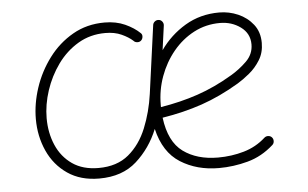

<svg xmlns="http://www.w3.org/2000/svg" viewBox="-42 -568 1025 640"><g transform="rotate(-5 470.0 -247.5)"><path d="M266.6 -24.9Q328.6 -24.9 367.7 -57.6Q406.7 -90.3 428.2 -143.3Q449.7 -196.3 458 -255.9L489.3 -483.9Q490.2 -490.7 496.1 -495.4Q502 -500 509.3 -499Q516.1 -498.5 520.8 -492.4Q525.4 -486.3 524.4 -479L513.2 -397.5Q546.9 -445.8 597.7 -476.1Q648.4 -506.3 711.9 -506.3Q744.6 -506.3 774.9 -493.2Q805.2 -480 825 -454.8Q844.7 -429.7 844.7 -393.1Q844.7 -360.4 829.3 -335.7Q814 -311 792.5 -293.5Q771 -275.9 752.9 -265.1Q689 -227.1 627 -205.8Q564.9 -184.6 493.7 -173.3Q503.9 -92.3 550 -58.6Q596.2 -24.9 666.5 -24.9Q711.9 -24.9 753.2 -36.9Q794.4 -48.8 825.7 -77.1Q831.1 -82 838.6 -81.8Q846.2 -81.5 851.1 -76.2Q856 -70.8 855.7 -63.2Q855.5 -55.7 850.1 -50.8Q811 -15.6 763.2 -2.7Q715.3 10.3 666.5 10.3Q592.8 10.3 537.8 -24.4Q482.9 -59.1 464.4 -138.2Q439 -75.7 391.1 -32.7Q343.3 10.3 266.1 10.3Q203.6 10.3 160.2 -19.5Q116.7 -49.3 94.5 -98.6Q72.3 -147.9 72.3 -205.6Q72.3 -256.8 89.8 -309.8Q107.4 -362.8 140.9 -407.5Q174.3 -452.1 221.7 -479.2Q269 -506.3 328.1 -506.3Q366.7 -506.3 396.7 -492.7Q426.8 -479 446.3 -460Q451.2 -455.1 450.2 -447.3Q449.2 -439.5 443.8 -435.1Q438.5 -430.7 430.9 -431.4Q423.3 -432.1 418.9 -437.5Q404.8 -450.2 381.8 -460.7Q358.9 -471.2 327.6 -471.2Q277.3 -471.2 236.8 -447.3Q196.3 -423.3 167.7 -383.8Q139.2 -344.2 123.8 -297.4Q108.4 -250.5 108.4 -205.1Q108.4 -155.8 126.2 -114.7Q144 -73.7 179.2 -49.3Q214.4 -24.9 266.6 -24.9ZM711.4 -471.2Q664.1 -471.2 624 -450.2Q584 -429.2 554.2 -393.1Q524.4 -356.9 507.8 -311.3Q491.2 -265.6 491.2 -216.3Q491.2 -212.4 491.2 -209Q557.6 -219.7 616 -239.5Q674.3 -259.3 733.4 -294.4Q761.7 -311 785.9 -334.7Q810.1 -358.4 810.1 -391.1Q810.1 -427.7 780.3 -449.5Q750.5 -471.2 711.4 -471.2Z"/></g></svg>

Font: Mikhak ExtraLight
Style: Regular
Weight: 200
Designer: Amin Abedi
Version: Version 3.3